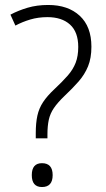

<svg xmlns="http://www.w3.org/2000/svg" viewBox="-20 -744 425 773"><path d="M124 -187V-208Q124 -249 130.5 -278.5Q137 -308 153.5 -333Q170 -358 199 -385Q231 -415 252.5 -439.5Q274 -464 284.5 -491Q295 -518 295 -555Q295 -615 262 -645Q229 -675 171 -675Q134 -675 102 -665.5Q70 -656 42 -641L22 -685Q54 -702 91.5 -713Q129 -724 174 -724Q254 -724 301 -680.5Q348 -637 348 -556Q348 -510 334.5 -477Q321 -444 296.5 -416Q272 -388 239 -357Q212 -331 197 -309Q182 -287 176.5 -262Q171 -237 171 -203V-187ZM108 -39Q108 -87 149 -87Q192 -87 192 -39Q192 9 149 9Q108 9 108 -39Z"/></svg>

Font: Noto Sans Sinhala UI SemiCondensed Light
Style: Regular
Weight: 300
Width: 4
Designer: Jelle Bosma - Monotype Design Team
Foundry: Monotype Imaging Inc.
Version: Version 2.006; ttfautohint (v1.8.4.7-5d5b)